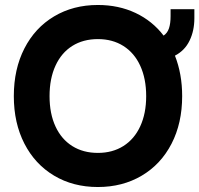

<svg xmlns="http://www.w3.org/2000/svg" viewBox="-20 -734 800 771"><path d="M35.5 -348Q35.5 -456.5 78 -539.5Q120.5 -622.5 197.2 -668.2Q274 -714 373 -714Q456.5 -714 524.2 -682Q592 -650 637 -591Q652 -601 658.5 -620.2Q665 -639.5 665 -669V-697H760.5V-661Q760.5 -610.5 741.2 -570.8Q722 -531 682.5 -510.5Q711.5 -437 711.5 -348Q711.5 -239.5 668.8 -156.8Q626 -74 549 -28.5Q472 17 373 17Q273.5 17 197 -28.8Q120.5 -74.5 78 -157.2Q35.5 -240 35.5 -348ZM373 -120Q432 -120 475.8 -147.8Q519.5 -175.5 543.2 -227Q567 -278.5 567 -348Q567 -418 543.2 -469.8Q519.5 -521.5 475.8 -549.2Q432 -577 373 -577Q314 -577 270.2 -549.5Q226.5 -522 202.8 -470.2Q179 -418.5 179 -348Q179 -277.5 202.8 -226.2Q226.5 -175 270.2 -147.5Q314 -120 373 -120Z"/></svg>

Font: HK Grotesk ExtraBold
Style: Regular
Weight: 800
Designer: Alfredo Marco Pradil
Foundry: Hanken Design Co.
Version: Version 3.001